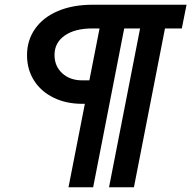

<svg xmlns="http://www.w3.org/2000/svg" viewBox="-20 -720 807 810"><path d="M94 -487Q94 -550 128 -598.5Q162 -647 224.5 -673.5Q287 -700 370 -700H767L747 -600H676L545 70H440L571 -600H504L373 70H269L338 -282H327Q259 -282 206 -308Q153 -334 123.5 -380.5Q94 -427 94 -487ZM327 -381H357L400 -600H370Q296 -600 253 -570Q210 -540 210 -488Q210 -441 242.5 -411Q275 -381 327 -381Z"/></svg>

Font: MedMera Sans Semibold
Style: Italic
Weight: 600
Italic angle: -11°
Designer: Kasper Nordkvist
Foundry: UNCUT.wtf
Version: Version 1.300